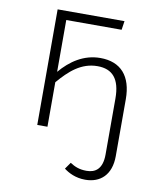

<svg xmlns="http://www.w3.org/2000/svg" viewBox="-82 -586 703 854"><g transform="rotate(10 269.5 -159.5)"><path d="M334 -342C259 -342 200 -301 155 -248V-482H405L411 -522H109V0H155V-201C203 -257 254 -304 328 -304C396 -304 431 -264 431 -176V77C431 142 400 163 360 163C326 163 305 153 285 140L264 170C285 186 317 203 361 203C429 203 477 161 477 76V-181C477 -285 427 -342 334 -342Z"/></g></svg>

Font: Fira Sans ExtraLight
Style: Regular
Weight: 200
Designer: bBox Type GmbH & Carrois Corporate GbR & Edenspiekermann AG
Foundry: bBox Type GmbH & Carrois Corporate GbR & Edenspiekermann AG
Version: Version 4.300;PS 004.300;hotconv 1.0.88;makeotf.lib2.5.64775